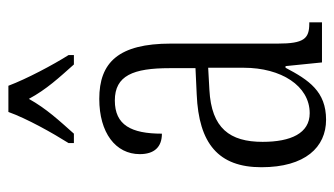

<svg xmlns="http://www.w3.org/2000/svg" viewBox="-194 -612 816 469"><g transform="rotate(-90 214.5 -378.0)"><path d="M99 -619V-606H122C154 -642 183 -673 207 -716C230 -673 259 -642 291 -606H314V-619C290 -657 256 -721 239 -766H175C159 -721 123 -657 99 -619ZM156 10C225 10 253 -32 283 -89H287L296 0H394V-31H391C354 -31 342 -44 342 -108V-369C342 -497 296 -544 207 -544C124 -544 72 -504 72 -445C72 -410 89 -391 122 -391C122 -466 143 -506 203 -506C264 -506 282 -461 282 -372V-309L218 -306C98 -301 40 -253 40 -148C40 -41 89 10 156 10ZM172 -30C123 -30 102 -76 102 -145C102 -225 135 -270 229 -275L283 -278V-191C283 -100 239 -30 172 -30Z"/></g></svg>

Font: Noto Serif Armenian ExtraCondensed Light
Style: Regular
Weight: 300
Width: 2
Designer: Monotype Design Team
Foundry: Monotype Imaging Inc.
Version: Version 2.008